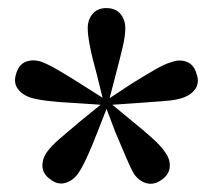

<svg xmlns="http://www.w3.org/2000/svg" viewBox="-20 -849 525 475"><path d="M237 -594 219 -667Q208 -706 202.5 -734.5Q197 -763 197 -779Q197 -800 209 -814.5Q221 -829 243 -829Q266 -829 278 -814.5Q290 -800 290 -779Q290 -760 283.5 -732.5Q277 -705 267 -667L248 -594ZM242 -589 167 -594Q126 -596 97.5 -599.5Q69 -603 54 -608Q34 -615 23.5 -630Q13 -645 20 -667Q27 -690 44.5 -696.5Q62 -703 83 -696Q99 -690 124 -675.5Q149 -661 182 -640L245 -600ZM248 -591 221 -522Q206 -483 194 -457.5Q182 -432 172 -418Q160 -402 141.5 -396.5Q123 -391 105 -405Q86 -418 85 -437Q84 -456 97 -474Q107 -488 129 -507Q151 -526 181 -551L239 -598ZM248 -598 305 -551Q336 -526 357.5 -506.5Q379 -487 388 -473Q401 -456 400 -437Q399 -418 381 -405Q362 -391 343.5 -395.5Q325 -400 312 -418Q303 -433 292 -459.5Q281 -486 265 -523L239 -592ZM242 -600 304 -641Q338 -662 363 -676.5Q388 -691 403 -695Q424 -703 442 -696Q460 -689 466 -667Q474 -645 463.5 -629.5Q453 -614 432 -607Q415 -601 386.5 -599Q358 -597 319 -594L245 -589Z"/></svg>

Font: Noto Serif JP ExtraLight
Style: Bold
Weight: 700
Version: Version 2.003-H1;hotconv 1.1.1;makeotfexe 2.6.0